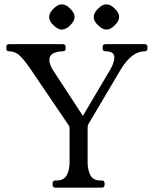

<svg xmlns="http://www.w3.org/2000/svg" viewBox="-20 -863 707 883"><path d="M645 -660Q658 -660 658 -647V-640Q658 -627 645 -627Q616 -627 588.5 -606.5Q561 -586 535 -543L387 -293Q383 -286 383 -276V-116Q383 -82 395.5 -57.5Q408 -33 442 -33H448Q461 -33 461 -20V-13Q461 0 448 0H235Q222 0 222 -13V-20Q222 -33 235 -33H240Q274 -33 287 -57.5Q300 -82 300 -116V-272Q300 -277 299 -280.5Q298 -284 295 -288L122 -543Q92 -587 71 -607Q50 -627 22 -627Q9 -627 9 -640V-647Q9 -660 22 -660H268Q282 -660 282 -647V-640Q282 -627 268 -627Q245 -627 226 -618Q207 -609 207 -586Q207 -577 211 -566Q215 -555 222 -543L369 -318L344 -301L487 -543Q506 -576 506 -598Q506 -627 466 -627Q452 -627 452 -640V-647Q452 -660 466 -660ZM264 -843Q284 -843 303 -823Q323 -804 323 -785Q323 -766 303 -747Q284 -727 264 -727Q246 -727 226 -747Q206 -765 206 -785Q206 -804 226 -823Q245 -843 264 -843ZM469 -843Q489 -843 508 -823Q528 -804 528 -785Q528 -766 508 -747Q489 -727 469 -727Q451 -727 431 -747Q411 -765 411 -785Q411 -804 431 -823Q450 -843 469 -843Z"/></svg>

Font: Young Serif Light
Style: Regular
Weight: 300
Designer: Bastien Sozeau
Foundry: NBR — Bastien Sozeau
Version: Version 5.001